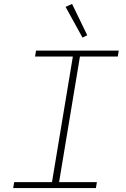

<svg xmlns="http://www.w3.org/2000/svg" viewBox="-20 -955 640 975"><path d="M47 0 52 -30H244L350 -668H158L163 -698H583L578 -668H386L280 -30H472L467 0ZM313 -920 346 -935 423 -776 399 -764Z"/></svg>

Font: IBM Plex Mono ExtraLight
Style: Italic
Weight: 200
Italic angle: -9°
Monospace: yes
Designer: Mike Abbink, Paul van der Laan, Pieter van Rosmalen
Foundry: Bold Monday
Version: Version 2.3